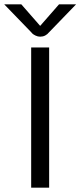

<svg xmlns="http://www.w3.org/2000/svg" viewBox="-32 -870 373 890"><path d="M154.2 -750 241.7 -850H320.8L195.8 -720.8Q179.2 -700 154.2 -700Q143.3 -700 132.9 -705Q122.5 -710 117.5 -715L112.5 -720.8L-12.5 -850H66.7ZM195.8 0H112.5V-650H195.8Z"/></svg>

Font: BoonBaan
Style: Regular
Weight: 400
Designer: Sungsit Sawaiwan
Foundry: FontUni
Version: Version 2.0